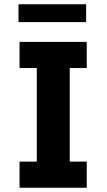

<svg xmlns="http://www.w3.org/2000/svg" viewBox="-20 -883 501 903"><path d="M67 -863H385V-779H67ZM388 -686V-563H308V-123H388V0H72V-123H153V-563H72V-686Z"/></svg>

Font: Chivo
Style: Bold
Weight: 700
Designer: Hector Gatti
Foundry: Omnibus-Type
Version: Version 1.007;PS 001.007;hotconv 1.0.88;makeotf.lib2.5.64775